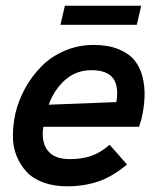

<svg xmlns="http://www.w3.org/2000/svg" viewBox="-20 -653 557 679"><path d="M193.8 -565.4 209.5 -632.8H479.5L463.9 -565.4ZM217.3 5.9Q169.9 5.9 133.1 -7.8Q96.2 -21.5 74 -45.4Q51.8 -69.3 38.6 -101.8Q25.4 -134.3 25.6 -172.1Q25.9 -210 34.2 -251Q45.4 -298.3 69.1 -341.3Q92.8 -384.3 127 -418.7Q161.1 -453.1 209 -473.6Q256.8 -494.1 311 -494.1Q362.3 -494.1 398.9 -479.2Q435.5 -464.4 455.6 -439.9Q475.6 -415.5 484.1 -380.9Q492.7 -346.2 491.2 -309.6Q489.7 -272.9 480 -231L471.7 -204.6H133.3Q125 -151.9 148.4 -121.1Q171.9 -90.3 226.6 -90.3Q270.5 -90.3 303.2 -101.8Q335.9 -113.3 367.7 -141.1L429.2 -71.3Q378.9 -28.8 328.4 -11.5Q277.8 5.9 217.3 5.9ZM152.3 -282.7 391.6 -292Q400.9 -348.1 379.6 -376.5Q358.4 -404.8 303.2 -404.8Q249.5 -404.8 210.4 -370.4Q171.4 -335.9 152.3 -282.7Z"/></svg>

Font: HK Grotesk SemiBold Italic
Style: Regular
Weight: 600
Italic angle: -13°
Designer: Alfredo Marco Pradil and Stefan Peev
Foundry: Hanken Design Co.
Version: Version 1.000;PS 001.000;hotconv 1.0.88;makeotf.lib2.5.64775